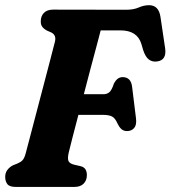

<svg xmlns="http://www.w3.org/2000/svg" viewBox="-20 -738 673 758"><path d="M141 -654Q141 -674.5 153.5 -687.2Q166 -700 189.5 -700L478.5 -699.5Q507.5 -699.5 527.8 -708.5Q548 -717.5 568.5 -717.5Q606.5 -717.5 613.5 -671.5L632 -547Q638.5 -501 601 -495.5Q582 -492.5 568 -502.8Q554 -513 545 -541L538 -565Q521.5 -618 456 -618H377.5Q371.5 -594.5 360.8 -554.5Q350 -514.5 337 -465.5Q324 -416.5 311 -366H388.5Q402 -366 411.5 -373.8Q421 -381.5 429.5 -407.5Q442.5 -433.5 464 -433.5Q497 -433.5 501.5 -395.5L517 -270Q520 -244.5 509.5 -232.5Q499 -220.5 481.5 -220.5Q468 -220.5 459.2 -228.5Q450.5 -236.5 444.5 -249Q435 -271.5 422.5 -278Q410 -284.5 386.5 -284.5H289.5Q276 -234 266 -194.2Q256 -154.5 251.5 -136.5Q246 -113 250.2 -102.8Q254.5 -92.5 272 -88L298 -82Q312 -78.5 317.5 -69.2Q323 -60 323 -47Q323 -26 310.2 -13Q297.5 0 273.5 0H42.5Q17.5 0 9 -11.2Q0.5 -22.5 0.5 -39.5Q0.5 -56.5 9.8 -68Q19 -79.5 31.5 -85.5L50 -93Q62 -98 69 -105.5Q76 -113 81 -131Q88 -157.5 99.8 -202.2Q111.5 -247 125.5 -300.2Q139.5 -353.5 153.5 -406.8Q167.5 -460 179 -504.2Q190.5 -548.5 197 -574Q203 -599 183 -609.5L165 -617.5Q153 -624 146.8 -632.5Q140.5 -641 141 -654Z"/></svg>

Font: Fraunces 144pt S100
Style: Bold Italic
Weight: 700
Italic angle: -16°
Version: Version 1.000; ttfautohint (v1.8.3)